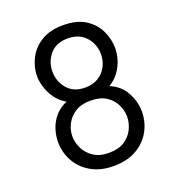

<svg xmlns="http://www.w3.org/2000/svg" viewBox="-135 -846 871 959"><g transform="rotate(-20 300.0 -366.0)"><path d="M307 8Q237 8 187 -21Q137 -50 111 -97.5Q85 -145 85 -200Q85 -232 95.5 -266Q106 -300 130 -329Q154 -358 194 -375Q159 -395 138.5 -425Q118 -455 108.5 -486.5Q99 -518 99 -543Q99 -593 122.5 -638.5Q146 -684 192 -712Q238 -740 307 -740Q381 -740 426.5 -710.5Q472 -681 493 -635.5Q514 -590 514 -543Q514 -516 505 -484.5Q496 -453 475.5 -424Q455 -395 422 -375Q479 -351 505 -301Q531 -251 531 -200Q531 -145 505 -97.5Q479 -50 429 -21Q379 8 307 8ZM307 -409Q348 -409 377 -427Q406 -445 421.5 -475Q437 -505 437 -540Q437 -574 421.5 -604Q406 -634 377.5 -652Q349 -670 307 -670Q245 -670 212 -631Q179 -592 179 -540Q179 -487 212.5 -448Q246 -409 307 -409ZM307 -62Q358 -62 390 -83Q422 -104 437.5 -136.5Q453 -169 453 -202Q453 -234 437.5 -266Q422 -298 390 -318.5Q358 -339 307 -339Q258 -339 226 -318.5Q194 -298 178 -266.5Q162 -235 162 -202Q162 -169 178 -136.5Q194 -104 226 -83Q258 -62 307 -62Z"/></g></svg>

Font: Tiny Light
Style: Regular
Weight: 300
Monospace: yes
Designer: Philipp Nurullin, Konstantin Bulenkov
Foundry: JetBrains
Version: Version 2.251; ttfautohint (v1.8.4.7-5d5b)